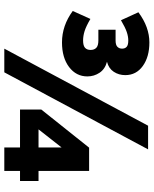

<svg xmlns="http://www.w3.org/2000/svg" viewBox="69 -783 714 892"><g transform="rotate(90 426.0 -337.0)"><path d="M206 0 564 -668H674L316 0ZM177 -268Q138 -268 101.5 -280.5Q65 -293 31 -318L68 -400Q102 -380 124.5 -373Q147 -366 168 -366Q192 -366 202 -375Q212 -384 212 -401Q212 -418 202 -427.5Q192 -437 168 -437H118V-517H168Q189 -517 197.5 -525.5Q206 -534 206 -547Q206 -561 197.5 -568.5Q189 -576 168 -576Q150 -576 129 -569Q108 -562 74 -542L37 -623Q72 -649 107 -661.5Q142 -674 177 -674Q244 -674 286.5 -643.5Q329 -613 329 -562Q329 -532 313.5 -508.5Q298 -485 267 -477Q301 -468 318 -442.5Q335 -417 335 -386Q335 -334 291.5 -301Q248 -268 177 -268ZM665 0V-73H489V-172L666 -394H774V-159H821V-73H774V0ZM581 -159H665V-266Z"/></g></svg>

Font: Gantari ExtraBold
Style: Regular
Weight: 800
Version: Version 1.000